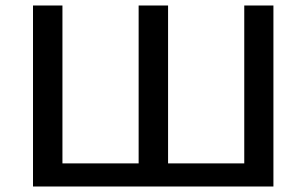

<svg xmlns="http://www.w3.org/2000/svg" viewBox="-20 -678 1114 698"><path d="M974 -658V0H100V-658H207V-84H484V-658H591V-84H868V-658Z"/></svg>

Font: Ysabeau SC Semibold
Style: Regular
Weight: 600
Designer: Christian Thalmann (Catharsis Fonts)
Version: Version 0.003